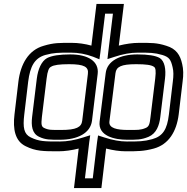

<svg xmlns="http://www.w3.org/2000/svg" viewBox="-20 -738 956 981"><path d="M501 198 522 21C558 30 591 35 622 35C683 35 714 35 766 21C842 0 882 -66 893 -153L913 -321C918 -355 917 -386 911 -410C901 -457 880 -489 830 -504C781 -520 752 -519 690 -519C658 -519 623 -514 587 -505L610 -693L613 -718H588H498H473L470 -693L447 -505C414 -514 380 -519 347 -519C284 -519 256 -520 203 -504C125 -482 85 -410 74 -321L54 -153C45 -78 57 -17 111 9C163 35 202 35 279 35C311 35 346 30 382 21L361 198L358 223H383H473H498L501 198ZM454 173H414L436 -12L441 -47L406 -36C363 -22 323 -15 285 -15C208 -15 180 -15 137 -36C102 -53 96 -86 104 -153L124 -321C134 -400 157 -441 211 -457C256 -469 277 -469 341 -469C381 -469 418 -462 456 -448L488 -435L493 -471L517 -668H557L533 -471L529 -436L563 -447C608 -462 647 -469 684 -469C747 -469 768 -469 810 -457C845 -446 853 -433 862 -394C867 -374 867 -351 863 -321L843 -153C834 -77 812 -42 758 -27C714 -15 689 -15 628 -15C593 -15 555 -22 512 -36L481 -46L476 -12L454 173ZM292 -74C244 -74 229 -73 206 -84C191 -91 190 -103 194 -140L218 -336C223 -377 230 -392 241 -397C255 -406 284 -410 333 -410C411 -410 434 -396 429 -360L400 -121C396 -88 370 -74 292 -74ZM286 -24C377 -24 442 -58 450 -121L479 -360C487 -424 431 -460 339 -460C286 -460 244 -454 220 -441C192 -425 174 -385 168 -336L144 -140C139 -97 143 -56 180 -39C213 -23 239 -24 286 -24ZM539 -117 570 -364C574 -397 599 -410 676 -410C726 -410 753 -406 766 -397C775 -392 778 -377 773 -336L749 -140C745 -103 741 -91 724 -84C698 -73 683 -74 635 -74C577 -74 535 -83 539 -117ZM489 -117C480 -43 566 -24 629 -24C676 -24 701 -23 739 -39C779 -56 794 -97 799 -140L823 -336C829 -385 821 -425 797 -441C776 -454 736 -460 682 -460C592 -460 527 -426 520 -364L489 -117Z"/></svg>

Font: Gamestation Text Outline
Style: Italic
Weight: 400
Designer: Jonas Hecksher
Foundry: Jonas Hecksher, Playtypeª, e-types AS
Version: Version 1.003